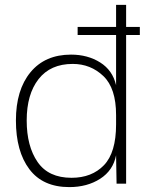

<svg xmlns="http://www.w3.org/2000/svg" viewBox="-20 -750 621 784"><path d="M551 -640V-607H495V0H456L454 -116Q442 -54 389 -20Q336 14 263 14Q155 14 100 -59Q45 -132 45 -258Q45 -383 104.5 -455Q164 -527 270 -527Q338 -527 389 -495Q440 -463 454 -402V-607H297V-640H454V-730H495V-640ZM89 -258Q89 -153 133.5 -88.5Q178 -24 272 -24Q355 -24 404.5 -75.5Q454 -127 454 -242V-280Q454 -390 402 -439.5Q350 -489 277 -489Q186 -489 137.5 -427Q89 -365 89 -258Z"/></svg>

Font: Nacelle UltraLight
Style: Regular
Weight: 200
Designer: Sora Sagano
Foundry: Sora Sagano
Version: Version 1.000;FEAKit 1.0